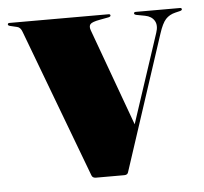

<svg xmlns="http://www.w3.org/2000/svg" viewBox="-42 -490 565 532"><g transform="rotate(-5 240.0 -224.0)"><path d="M283 0H204Q194.5 0 192 -8L37 -420Q32.5 -433 23 -435L4 -439.5Q-2 -441 -2 -444Q-2 -448 3 -448H278.5Q283.5 -448 283.5 -444Q283.5 -441 277.5 -439.5L253.5 -435Q231 -431 226.2 -425Q221.5 -419 225.5 -408L324 -138L405.5 -385Q412.5 -405.5 404.8 -418.5Q397 -431.5 379 -435L355 -439.5Q349 -441 349 -444Q349 -448 354 -448H477Q482 -448 482 -444Q482 -441 476 -439.5L463.5 -436.5Q446.5 -432.5 436.2 -421.2Q426 -410 417 -382L294 -7Q292 0 283 0Z"/></g></svg>

Font: Fraunces 144pt Black
Style: Regular
Weight: 900
Version: Version 1.000;[0bf87f6ff]